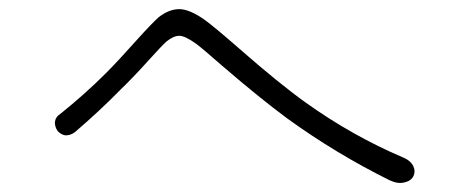

<svg xmlns="http://www.w3.org/2000/svg" viewBox="-20 -606 1040 422"><path d="M112.3 -355.5Q101.6 -348.6 100.6 -336.9Q100.6 -327.1 106.4 -318.4Q113.3 -310.5 123 -308.6Q133.8 -307.6 144.5 -315.4Q199.2 -362.3 245.1 -409.2Q272.5 -435.5 308.6 -475.6Q335.9 -505.9 345.7 -514.6Q361.3 -527.3 374 -527.3Q386.7 -527.3 411.1 -509.8Q426.8 -498 467.8 -461.9Q551.8 -389.6 611.3 -345.7Q717.8 -268.6 835.9 -210Q854.5 -201.2 869.1 -205.1Q882.8 -208 888.7 -218.8Q893.6 -229.5 888.7 -240.2Q882.8 -252.9 866.2 -259.8Q753.9 -307.6 651.4 -380.9Q592.8 -422.9 504.9 -500Q451.2 -546.9 429.7 -562.5Q396.5 -585.9 374 -585.9Q351.6 -585.9 329.1 -568.4Q314.5 -555.7 279.3 -516.6Q240.2 -472.7 212.9 -445.3Q166 -398.4 112.3 -355.5Z"/></svg>

Font: GulimChe
Style: Regular
Weight: 400
Monospace: yes
Version: Version 2.21